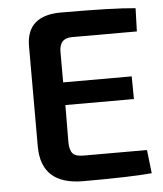

<svg xmlns="http://www.w3.org/2000/svg" viewBox="-51 -737 667 784"><g transform="rotate(-5 282.5 -345.0)"><path d="M264 -588Q210 -588 212 -528V-407H493L494 -314H213L212 -159Q213 -127 226 -114Q238 -102 269 -102H529L540 -6Q456 2 259 2Q87 2 86 -154V-564Q85 -692 228 -692Q443 -692 533 -683L530 -588Z"/></g></svg>

Font: Taylor Sans Upright Semi Bold
Style: Regular
Weight: 600
Italic angle: -8°
Designer: Natanael Gama
Version: Version 1.001 September 8, 2015